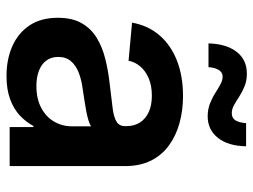

<svg xmlns="http://www.w3.org/2000/svg" viewBox="-115 -661 786 596"><g transform="rotate(90 278.0 -363.0)"><path d="M215.8 9.8Q164.1 9.8 123.3 -8.3Q82.5 -26.4 58.8 -61.8Q35.2 -97.2 35.2 -149.4Q35.2 -194.3 52 -223.6Q68.8 -252.9 97.9 -270.5Q127 -288.1 163.8 -297.1Q200.7 -306.2 240.2 -310.5Q288.1 -315.9 316.9 -319.8Q345.7 -323.7 358.6 -332.3Q371.6 -340.8 371.6 -358.9V-361.8Q371.6 -386.2 360.4 -404.1Q349.1 -421.9 328.1 -431.6Q307.1 -441.4 276.9 -441.4Q246.1 -441.4 223.1 -431.6Q200.2 -421.9 186.3 -405.5Q172.4 -389.2 168.5 -369.1L50.3 -379.9Q59.1 -429.7 89.6 -465.1Q120.1 -500.5 168.2 -519.3Q216.3 -538.1 277.8 -538.1Q323.2 -538.1 362.5 -527.1Q401.9 -516.1 431.9 -494.1Q461.9 -472.2 478.8 -438.2Q495.6 -404.3 495.6 -357.4V0H374.5V-73.7H371.1Q358.9 -50.8 338.6 -31.7Q318.4 -12.7 288.1 -1.5Q257.8 9.8 215.8 9.8ZM247.1 -83Q286.6 -83 314.7 -97.9Q342.8 -112.8 357.4 -137.9Q372.1 -163.1 372.1 -192.9V-252.9Q366.2 -248.5 353.5 -244.6Q340.8 -240.7 324 -237.5Q307.1 -234.4 289.3 -231.7Q271.5 -229 255.4 -226.6Q228 -223.1 205.6 -214.4Q183.1 -205.6 169.9 -190.2Q156.7 -174.8 156.7 -150.9Q156.7 -128.9 168 -113.8Q179.2 -98.6 199.7 -90.8Q220.2 -83 247.1 -83ZM341.3 -614.7Q319.8 -614.7 302 -621.6Q284.2 -628.4 269.3 -637.9Q254.4 -647.5 241.7 -654.3Q229 -661.1 218.3 -661.1Q204.1 -661.1 196.8 -648.4Q189.5 -635.7 188.5 -617.2H114.7Q116.2 -672.9 140.9 -704.6Q165.5 -736.3 208.5 -736.3Q230.5 -736.3 247.8 -729.2Q265.1 -722.2 279.3 -712.9Q293.5 -703.6 306.2 -696.5Q318.8 -689.5 331.1 -689.5Q346.2 -689.5 353.3 -700.4Q360.4 -711.4 362.3 -733.9H434.1Q433.1 -677.7 407.7 -646.2Q382.3 -614.7 341.3 -614.7Z"/></g></svg>

Font: Inter 24pt SemiBold
Style: Regular
Weight: 600
Designer: Rasmus Andersson
Foundry: rsms
Version: Version 4.001;git-66647c0bb